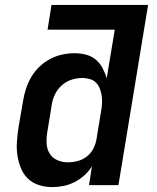

<svg xmlns="http://www.w3.org/2000/svg" viewBox="-20 -755 640 783"><path d="M192 8Q164 8 138 -0.5Q112 -9 93.5 -27Q75 -45 65 -70Q55 -95 51 -121.5Q47 -148 49 -176.5Q51 -205 55 -233L74 -343Q78 -368 86 -393Q94 -418 107.5 -441Q121 -464 141 -483Q161 -502 184.5 -514.5Q208 -527 233.5 -532.5Q259 -538 284 -538Q308 -538 331 -532Q354 -526 371 -511.5Q388 -497 398.5 -477Q409 -457 415 -435L448 -634H174L190 -735H584L463 0H343L355 -77Q342 -56 323.5 -39.5Q305 -23 283 -12Q261 -1 238 3.5Q215 8 192 8ZM257 -93Q277 -93 297.5 -98.5Q318 -104 335 -117.5Q352 -131 361.5 -150.5Q371 -170 374 -190L392 -300Q395 -316 396 -332Q397 -348 395 -363Q393 -378 387.5 -392.5Q382 -407 372 -417.5Q362 -428 347 -432.5Q332 -437 316 -437Q294 -437 272 -430Q250 -423 232 -407Q214 -391 204 -370Q194 -349 191 -327L173 -217Q169 -194 170 -171Q171 -148 182 -129.5Q193 -111 213.5 -102Q234 -93 257 -93Z"/></svg>

Font: Iosevka Curly Extended Oblique
Style: Bold
Weight: 700
Width: 7
Italic angle: -9°
Monospace: yes
Designer: Belleve Invis
Foundry: Belleve Invis
Version: Version 11.1.0; ttfautohint (v1.8.3)